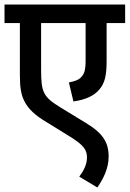

<svg xmlns="http://www.w3.org/2000/svg" viewBox="-20 -642 574 850"><path d="M534 -540V-622H0V-540H68V-311C68 -256 73 -225 86 -198C104 -159 138 -130 185 -102L279 -44C352 0 365 21 365 56C365 87 349 116 331 140L411 188C435 153 461 106 461 51C461 -12 435 -53 358 -99L250 -165C171 -213 162 -233 162 -334V-540H359V-375C359 -330 353 -315 339 -300C328 -288 310 -282 285 -277L305 -193C358 -200 397 -218 420 -246C444 -274 452 -308 452 -373V-540Z"/></svg>

Font: Noto Sans Devanagari UI SemiCondensed Medium
Style: Regular
Weight: 500
Width: 4
Designer: Jelle Bosma - Monotype Design Team
Foundry: Monotype Imaging Inc.
Version: Version 2.004